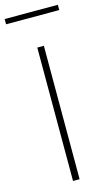

<svg xmlns="http://www.w3.org/2000/svg" viewBox="-163 -941 554 987"><g transform="rotate(-15 113.5 -447.5)"><path d="M96 0V-710H131V0ZM-28 -867V-895H255V-867Z"/></g></svg>

Font: Raleway Thin ExtraLight
Style: Regular
Weight: 250
Version: Version 4.026